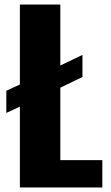

<svg xmlns="http://www.w3.org/2000/svg" viewBox="-20 -830 490 850"><path d="M68 0V-358L8 -330V-428L68 -456V-810H247V-540L345 -587V-489L247 -442V-121H433V0Z"/></svg>

Font: Oswald
Style: Bold
Weight: 700
Designer: Vernon Adams
Foundry: Vernon Adams
Version: Version 4.103;gftools[0.9.33.dev8+g029e19f]